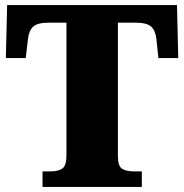

<svg xmlns="http://www.w3.org/2000/svg" viewBox="-20 -734 722 754"><path d="M147 0V-61H179Q208 -61 224.5 -72Q241 -83 241 -125V-645H173Q128 -645 111 -630Q94 -615 90 -582L81 -506H3L8 -714H675L680 -506H602L594 -582Q590 -615 573 -630Q556 -645 511 -645H443V-121Q443 -81 460 -71Q477 -61 505 -61H537V0Z"/></svg>

Font: Noto Serif Tamil Black
Style: Regular
Weight: 900
Designer: Indian Type Foundry, Tom Grace, and the Monotype Design Team
Foundry: Monotype Imaging Inc.
Version: Version 2.004; ttfautohint (v1.8.4.7-5d5b)